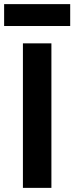

<svg xmlns="http://www.w3.org/2000/svg" viewBox="-39 -910 360 930"><path d="M72 -700H210V0H72ZM-19 -890H301V-784H-19Z"/></svg>

Font: Stavian Bold
Style: Bold
Weight: 700
Version: Version 1.000; ttfautohint (v1.6)